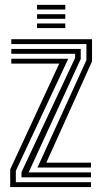

<svg xmlns="http://www.w3.org/2000/svg" viewBox="-20 -759 411 779"><path d="M132 -79.3 330.5 -514.6V-580.2H25.8V-600H353.4V-510.1L167.9 -99H349.2V-79.3ZM21.4 0V-71.8L220.4 -501H25.8V-520.7H257L44.3 -66.2V-19.8H349.2V0ZM67.2 -39.6V-60.6L284.7 -524V-540.6H25.8V-560.4H307.6V-519.8L96.1 -59.4H349.2V-39.6ZM130.3 -720.4V-739.2H244.9V-720.4ZM130.3 -645V-663.8H244.9V-645ZM130.3 -682.7V-701.5H244.9V-682.7Z"/></svg>

Font: Big Shoulders Inline Text Thin
Style: Regular
Weight: 100
Designer: Patric King
Foundry: XO Type Co
Version: Version 2.002